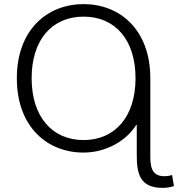

<svg xmlns="http://www.w3.org/2000/svg" viewBox="-20 -728 867 935"><path d="M387 15C500 15 600 -46 646 -124V26C646 117 660 187 773 187C796 187 816 182 827 178L818 124C811 127 797 130 781 130C730 130 712 101 712 37V-347C712 -584 563 -708 387 -708C211 -708 62 -584 62 -347C62 -109 211 15 387 15ZM387 -647C541 -647 640 -534 640 -347C640 -161 541 -46 387 -46C233 -46 134 -161 134 -347C134 -534 233 -647 387 -647Z"/></svg>

Font: Repo Light
Style: Regular
Weight: 300
Designer: Stefan Peev
Foundry: Context Ltd
Version: Version 001.502